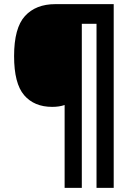

<svg xmlns="http://www.w3.org/2000/svg" viewBox="-20 -780 638 927"><path d="M529 127H446V-665H375V127H292V-273Q266 -264 232 -264Q145 -264 96.5 -320.5Q48 -377 48 -509Q48 -645 100.5 -702.5Q153 -760 247 -760H529Z"/></svg>

Font: Noto Sans Sinhala SemiCondensed ExtraBold
Style: Regular
Weight: 800
Width: 4
Designer: Jelle Bosma - Monotype Design Team
Foundry: Monotype Imaging Inc.
Version: Version 2.006; ttfautohint (v1.8.4.7-5d5b)